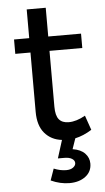

<svg xmlns="http://www.w3.org/2000/svg" viewBox="-59 -690 515 945"><g transform="rotate(-5 198.5 -218.0)"><path d="M356 130Q356 170 325 193.5Q294 217 246 217Q200 217 154 196L174 139Q206 152 235 152Q257 152 269.5 142.5Q282 133 282 121Q282 108 268.5 99.5Q255 91 231 91H199L227 2Q174 -4 142 -41.5Q110 -79 110 -147V-440H35V-511H110V-653H204V-511H366V-440H204V-164Q204 -120 220 -101Q236 -82 268 -82Q306 -82 350 -107L375 -35Q334 -9 292 0H293L275 52Q315 58 335.5 79.5Q356 101 356 130Z"/></g></svg>

Font: Montserrat
Style: Regular
Weight: 400
Designer: Julieta Ulanovsky
Foundry: Julieta Ulanovsky
Version: Version 6.001